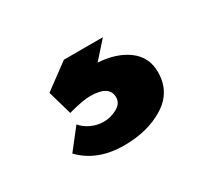

<svg xmlns="http://www.w3.org/2000/svg" viewBox="-64 -116 502 456"><g transform="rotate(-30 186.5 112.0)"><path d="M323 125Q323 179 277.5 207.5Q232 236 167 236Q93 236 50 191L93 136Q103 148 119 155.5Q135 163 153 163Q172 163 189.5 153.5Q207 144 207 127Q207 94 154 94Q134 94 94 105L75 39L144 -12H251L210 34Q260 37 291.5 60.5Q323 84 323 125Z"/></g></svg>

Font: Josefin Sans
Style: Bold
Weight: 700
Designer: Santiago Orozco
Foundry: Typemade
Version: Version 2.000